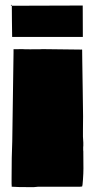

<svg xmlns="http://www.w3.org/2000/svg" viewBox="-20 -794 413 817"><path d="M332 -770.5 332.5 -636.7H31.7Q31.7 -683.6 30.8 -703.6L30.3 -769.5ZM25.4 -769.5 30.3 -774.4V-769.5ZM334 -154.8 334.5 -150.4 335 -77.1Q335 -57.1 333 -29.3Q331.1 -1.5 329.6 -0.5L320.8 0.5H143.1L122.6 2.4Q46.4 2.4 29.8 0.5V-2.9L29.3 -12.2V-34.2Q29.3 -130.4 32.2 -193.8L37.6 -569.8V-584.5L75.7 -585L84 -584.5H98.1L110.4 -584L116.7 -584.5H151.9L159.2 -585L325.7 -583Q327.6 -583.5 328.6 -583.5Q329.6 -583.5 329.6 -580.6L330.1 -534.2Q330.6 -487.8 332 -409.9Q333.5 -332 333.5 -299.8L333 -238.8V-212.9L334.5 -187V-171.9Q334.5 -171.4 334 -169.9Z"/></svg>

Font: Bowlby One
Style: Regular
Weight: 400
Designer: vernon adams
Foundry: vernon adams
Version: Version 1.001